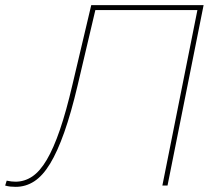

<svg xmlns="http://www.w3.org/2000/svg" viewBox="-64 -720 859 745"><path d="M-3 5Q-14 5 -23.5 4Q-33 3 -44 0L-38 -19Q-19 -15 -4 -15Q31 -15 61 -35Q91 -55 117.5 -100Q144 -145 168.5 -216.5Q193 -288 217 -391L290 -700H726L586 0H566L702 -681H306L237 -388Q212 -282 185.5 -207Q159 -132 130.5 -85Q102 -38 69 -16.5Q36 5 -3 5Z"/></svg>

Font: Argentum Sans Thin
Style: Italic
Weight: 100
Italic angle: -11°
Designer: Julieta Ulanovsky (font), Cristiano Sobral (main changes and remaster)
Foundry: Julieta Ulanovsky (font), Cristiano Sobral (main changes and remaster)
Version: Version 2.007;June 15, 2022;FontCreator 14.0.0.2814 64-bit; 